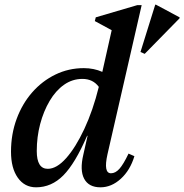

<svg xmlns="http://www.w3.org/2000/svg" viewBox="-20 -787 787 820"><path d="M134 13Q85 13 56 -28Q27 -69 27 -139Q27 -214 51 -279Q75 -344 117.5 -392.5Q160 -441 216.5 -468.5Q273 -496 338 -496Q381 -496 417 -480L457 -658L385 -697L389 -713L566 -765H585L439 -128Q421 -47 454 -47Q473 -47 490 -66Q507 -85 529 -131L554 -120Q536 -60 496 -23.5Q456 13 409 13Q359 13 339.5 -23.5Q320 -60 336 -127L354 -207H352Q301 -89 250.5 -38Q200 13 134 13ZM137 -142Q137 -66 184 -66Q222 -66 262.5 -111.5Q303 -157 340 -236Q377 -315 402 -416Q377 -450 332 -450Q289 -450 253.5 -425Q218 -400 192 -356Q166 -312 151.5 -257Q137 -202 137 -142ZM598 -557 580 -565 643 -767H646L747 -713V-709Z"/></svg>

Font: Platypi
Style: Italic
Weight: 400
Italic angle: -13°
Designer: David Sargent
Foundry: Bolt Cutter Type
Version: Version 1.200; ttfautohint (v1.8.4.7-5d5b)